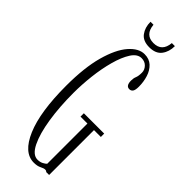

<svg xmlns="http://www.w3.org/2000/svg" viewBox="-278 -858 891 891"><g transform="rotate(45 167.0 -413.0)"><path d="M182 10Q116 10 76 -84Q36 -178 36 -349Q36 -467.5 58.2 -548Q80.5 -628.5 116 -669.2Q151.5 -710 190 -710Q221 -710 240.5 -691.8Q260 -673.5 269 -644.8Q278 -616 278 -584.5Q278 -562 271.8 -553.2Q265.5 -544.5 254.5 -544.5Q232 -544.5 232 -579Q232 -594.5 237 -606.2Q242 -618 242 -640.5Q242 -658.5 228.5 -672.8Q215 -687 193.5 -687Q166 -687 145.5 -655Q125 -623 111 -572Q97 -521 90.2 -462Q83.5 -403 83.5 -349Q83.5 -257.5 95.5 -181Q107.5 -104.5 130.2 -58.2Q153 -12 184.5 -12Q200.5 -12 212.5 -18.2Q224.5 -24.5 230 -30.5V-294.5H184.5V-316.5H318V-294.5H273V0H254Q253.5 -1 250.5 -3Q247.5 -5 242.5 -5Q234 -5 219.5 2.5Q205 10 182 10ZM182.5 -747.5Q141 -747.5 122 -773Q103 -798.5 103 -835.5H122.5Q128 -775 182.5 -775Q237.5 -775 243 -835.5H263Q263 -798.5 243.8 -773Q224.5 -747.5 182.5 -747.5Z"/></g></svg>

Font: Imbue 50pt ExtraLight
Style: Regular
Weight: 200
Designer: Tyler Finck
Foundry: Etcetera Type Company
Version: Version 1.102; ttfautohint (v1.8.3)